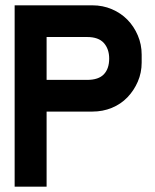

<svg xmlns="http://www.w3.org/2000/svg" viewBox="-20 -701 582 721"><path d="M327 -681Q366 -681 400 -666.5Q434 -652 458.5 -627Q483 -602 497.5 -568Q512 -534 512 -496V-466Q512 -428 497.5 -394.5Q483 -361 458.5 -335.5Q434 -310 400 -296Q366 -282 327 -282H155V0H35V-681ZM155 -562V-401H307Q350 -401 370 -422Q390 -443 390 -481Q390 -517 370 -539.5Q350 -562 307 -562Z"/></svg>

Font: Do Hyeon
Style: Regular
Weight: 400
Version: Version 1.001